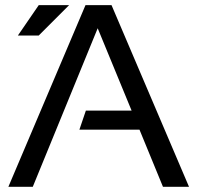

<svg xmlns="http://www.w3.org/2000/svg" viewBox="-20 -718 759 738"><path d="M128.9 -698.2H245.6L128.9 -581.5H48.8ZM106 0H12.2L308.6 -698.2H408.7L706.5 0H606.4L516.1 -219.7H285.2L310.1 -293H485.8L355.5 -609.4Z"/></svg>

Font: Sansation
Style: Regular
Weight: 400
Designer: Bernd Montag
Version: Version 1.301